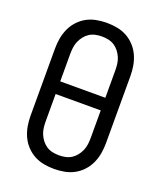

<svg xmlns="http://www.w3.org/2000/svg" viewBox="-139 -831 778 928"><g transform="rotate(20 250.0 -367.5)"><path d="M250 8Q223 8 196.5 3Q170 -2 147 -14.5Q124 -27 105.5 -47Q87 -67 76 -91.5Q65 -116 60.5 -142Q56 -168 56 -195V-540Q56 -567 60.5 -593Q65 -619 76 -643.5Q87 -668 105.5 -688Q124 -708 147 -720.5Q170 -733 196.5 -738Q223 -743 250 -743Q277 -743 303.5 -738Q330 -733 353 -720.5Q376 -708 394.5 -688Q413 -668 424 -643.5Q435 -619 439.5 -593Q444 -567 444 -540V-195Q444 -168 439.5 -142Q435 -116 424 -91.5Q413 -67 394.5 -47Q376 -27 353 -14.5Q330 -2 303.5 3Q277 8 250 8ZM366 -400V-540Q366 -557 364 -573.5Q362 -590 355.5 -605.5Q349 -621 338.5 -634.5Q328 -648 314 -657Q300 -666 283.5 -669.5Q267 -673 250 -673Q233 -673 216.5 -669.5Q200 -666 186 -657Q172 -648 161.5 -634.5Q151 -621 144.5 -605.5Q138 -590 136 -573.5Q134 -557 134 -540V-400ZM250 -62Q267 -62 283.5 -65.5Q300 -69 314 -78Q328 -87 338.5 -100.5Q349 -114 355.5 -129.5Q362 -145 364 -161.5Q366 -178 366 -195V-335H134V-195Q134 -178 136 -161.5Q138 -145 144.5 -129.5Q151 -114 161.5 -100.5Q172 -87 186 -78Q200 -69 216.5 -65.5Q233 -62 250 -62Z"/></g></svg>

Font: Iosevka NFM
Style: Regular
Weight: 400
Monospace: yes
Designer: Belleve Invis
Foundry: Belleve Invis
Version: Version 29.0.4; ttfautohint (v1.8.4);Nerd Fonts 3.3.0